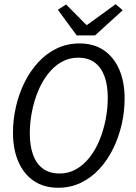

<svg xmlns="http://www.w3.org/2000/svg" viewBox="-20 -873 640 905"><path d="M253.8 12Q187.1 12 139.4 -20.3Q91.7 -52.6 66.5 -111.1Q41.2 -169.5 41.2 -247.2Q41.2 -309.8 55.3 -370.7Q69.4 -431.6 96 -485.2Q122.7 -538.9 160.8 -580.1Q199 -621.4 247.9 -644.8Q296.8 -668.3 355.5 -668.3Q422.2 -668.3 469.5 -636Q516.8 -603.7 542.1 -545.3Q567.4 -486.8 567.4 -409.2Q567.4 -346.5 553.3 -285.6Q539.2 -224.8 512.7 -171.1Q486.2 -117.4 448.1 -76.2Q409.9 -35 361.2 -11.5Q312.4 12 253.8 12ZM260.9 -55.2Q304 -55.2 339.5 -75.7Q374.9 -96.1 402.8 -131.7Q430.6 -167.3 449.3 -213.1Q468 -258.8 478 -310.2Q488 -361.6 488 -412.5Q488 -470.2 472.8 -512.6Q457.5 -555 426.7 -578Q395.8 -601.1 348.3 -601.1Q305.3 -601.1 269.6 -580.7Q234 -560.2 206.1 -524.6Q178.3 -489 159.4 -443.2Q140.5 -397.5 130.5 -346.1Q120.5 -294.7 120.5 -243.8Q120.5 -186.1 135.7 -143.7Q151 -101.3 182.2 -78.3Q213.5 -55.2 260.9 -55.2ZM341.3 -706.3 252.7 -826.9 291.5 -852 386.9 -755.7H390.9L525.2 -853.2L558.3 -824.7L428.2 -706.3Z"/></svg>

Font: SourceCodeVF
Style: Italic
Weight: 200
Italic angle: -11°
Monospace: yes
Designer: Paul D. Hunt, Teo Tuominen
Foundry: Adobe
Version: Version 1.026;hotconv 1.1.0;makeotfexe 2.6.0